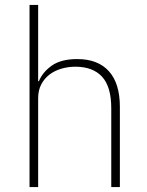

<svg xmlns="http://www.w3.org/2000/svg" viewBox="-20 -760 599 780"><path d="M100 -740H135V-430H138Q153 -467 190.5 -493.5Q228 -520 294 -520Q378 -520 422.5 -470.5Q467 -421 467 -326V0H432V-320Q432 -408 394.5 -448.5Q357 -489 286 -489Q257 -489 229.5 -481Q202 -473 181 -457Q160 -441 147.5 -417Q135 -393 135 -361V0H100Z"/></svg>

Font: IBM Plex Sans KR ExtLt
Style: Regular
Weight: 200
Designer: Mike Abbink; Paul van der Laan; Pieter van Rosmalen; Wujin Sim; Chorong Kim; Dohee Lee;
Foundry: Sandoll Inc.
Version: Version 1.002